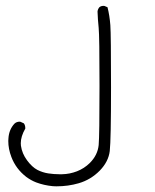

<svg xmlns="http://www.w3.org/2000/svg" viewBox="-20 -410 540 667"><path d="M8.8 79.6Q8.8 107.4 19.5 135.3Q35.2 176.8 71.3 204.6Q87.9 216.8 105.5 223.6Q132.8 233.9 163.6 236.8Q169.9 237.3 175.8 237.3Q216.8 237.3 253.4 226.6Q295.4 214.4 326.7 182.6Q356.9 151.4 361.3 114.7Q365.7 75.7 365.7 -106.9Q365.7 -289.6 363.3 -322.8Q360.8 -356 353.5 -384.8L343.3 -389.2Q341.8 -389.6 339.8 -389.6Q330.6 -389.6 325.2 -384.8Q319.8 -378.4 318.8 -370.1Q319.8 -341.3 322.8 -313Q325.7 -284.7 325.7 -111.3Q325.7 62 322.8 93.8Q319.3 128.9 292 156.2Q272.5 175.3 247.3 185.1Q222.2 194.8 195.8 195.3Q192.4 195.3 186 195.3Q167.5 195.3 147.9 192.4Q128.4 189.5 109.9 180.2Q91.3 170.4 74 147Q56.6 123.5 52.7 96.2Q52.2 91.8 52.2 87.4Q52.2 64 67.9 36.6Q67.9 36.1 67.9 35.6Q67.9 25.4 63 18.6L51.3 13.2Q49.8 12.7 48.3 12.7Q37.6 12.7 30.3 19.5Q11.2 40 9.3 70.8Q8.8 75.2 8.8 79.6Z"/></svg>

Font: NaikaiFont
Style: Light
Weight: 300
Version: Version 1.89